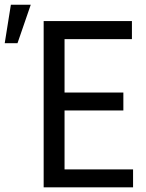

<svg xmlns="http://www.w3.org/2000/svg" viewBox="-110 -801 626 821"><path d="M417.5 -328.6H166V-76.7H459V0H76.7V-710.9H454.1V-633.8H166V-405.3H417.5ZM-63.5 -780.8H21.5L-35.2 -616.2H-89.8Z"/></svg>

Font: MAUL Condensed
Style: Condensed Regular
Weight: 400
Designer: MAUL
Version: Version 1.0; 2020; ttfautohint (v1.8.3)